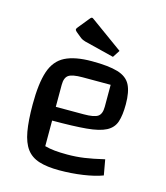

<svg xmlns="http://www.w3.org/2000/svg" viewBox="-107 -784 756 877"><g transform="rotate(15 270.5 -346.0)"><path d="M254 10Q197 10 159 -2Q121 -14 99.5 -43Q78 -72 69 -122.5Q60 -173 60 -250Q60 -349 79 -406Q98 -463 144.5 -486.5Q191 -510 271 -510Q350 -510 393.5 -497Q437 -484 454 -451.5Q471 -419 471 -360Q471 -308 460.5 -276.5Q450 -245 418.5 -228.5Q387 -212 326.5 -206.5Q266 -201 165 -201H135V-266H297Q346 -266 363.5 -278Q381 -290 381 -324V-428H248Q200 -428 182.5 -416Q165 -404 165 -370V-80Q187 -74 212 -71.5Q237 -69 272 -69Q312 -69 351 -74.5Q390 -80 445 -93L458 -20Q421 -6 366.5 2Q312 10 254 10ZM358 -554 218 -589Q204 -593 196 -599L169 -621Q162 -627 162 -632Q162 -636 169 -644L212 -697Q216 -702 220 -702Q223 -702 228 -698L380 -588Z"/></g></svg>

Font: Changa
Style: Regular
Weight: 400
Designer: Eduardo Rodriguez Tunni
Foundry: Eduardo Rodriguez Tunni
Version: Version 3.003